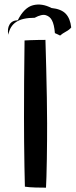

<svg xmlns="http://www.w3.org/2000/svg" viewBox="-20 -840 340 864"><path d="M187 4.5Q169.5 4.5 140 3.8Q110.5 3 92 0Q91 -36 90 -90.2Q89 -144.5 88.5 -203.2Q88 -262 88 -311.5Q88 -382.5 88.5 -470.8Q89 -559 90.5 -658Q97.5 -658.5 115 -659.2Q132.5 -660 152 -660.2Q171.5 -660.5 184.5 -660.5Q186.5 -599 188 -532.2Q189.5 -465.5 190.8 -401.5Q192 -337.5 192 -285Q192 -255.5 191.8 -212.2Q191.5 -169 190.8 -124.2Q190 -79.5 189 -44.2Q188 -9 187 4.5ZM17.5 -683.5Q12 -711 23 -729.5Q34 -748 60 -749Q89 -806.5 128.8 -816.5Q168.5 -826.5 211.5 -804Q255.5 -799.5 275.8 -778.2Q296 -757 300.5 -716.5Q293 -706.5 276.8 -697.8Q260.5 -689 250.5 -680Q244.5 -682.5 239.2 -685.5Q234 -688.5 227 -691Q224 -730 213.5 -749Q205 -765.5 186.8 -771.5Q168.5 -777.5 136 -760Q81 -760 52.8 -741.2Q24.5 -722.5 17.5 -683.5Z"/></svg>

Font: Grandstander
Style: Regular
Weight: 400
Designer: Tyler Finck
Foundry: Etcetera Type Co
Version: Version 1.200; ttfautohint (v1.8.3)